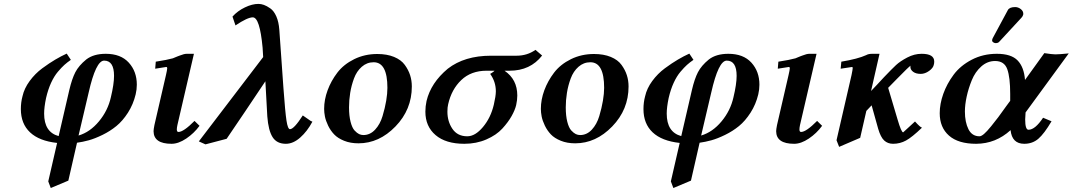

<svg xmlns="http://www.w3.org/2000/svg" viewBox="-20 -718 5447 975"><path d="M543 -224.1Q559.1 -291 559.1 -333Q559.1 -410.2 508.8 -410.2Q466.8 -410.2 430.2 -248L378.9 -29.8Q437 -46.9 482.4 -101.6Q527.8 -156.2 543 -224.1ZM237.8 236.8 225.1 203.1 270 7.8Q179.2 -2 132.6 -45.9Q85.9 -89.8 85.9 -164.1Q85.9 -198.2 94.2 -229Q103 -269 130.6 -306.6Q158.2 -344.2 194.6 -371.1Q231 -397.9 261 -415.5Q291 -433.1 318.8 -445.8L339.8 -414.1Q320.8 -400.9 306.9 -388.4Q293 -376 273.9 -353.5Q254.9 -331.1 239.5 -297.6Q224.1 -264.2 213.9 -220.2Q204.1 -173.3 204.1 -141.1Q204.1 -46.9 277.8 -26.9L332 -261.2Q345.2 -317.4 362.5 -351.1Q379.9 -384.8 418 -416Q455.1 -444.8 517.1 -444.8Q593.3 -444.8 634 -399.9Q674.8 -355 674.8 -288.1Q674.8 -263.2 668.9 -238.8Q656.7 -188 629.9 -146Q603 -104 571 -77.9Q539.1 -51.8 500.5 -33Q461.9 -14.2 430.9 -5.6Q399.9 2.9 371.1 6.8L327.1 199.2Z M964.8 -444.8 880.9 -83Q877.9 -68.8 877.9 -61Q877.9 -47.9 886.2 -47.9Q912.1 -47.9 967.8 -104L993.2 -79.1Q965.3 -41 925.8 -14.4Q886.2 12.2 851.1 12.2Q760.3 12.2 759.8 -51.8Q759.8 -60.5 764.2 -83L822.8 -336.9Q828.6 -361.8 829.1 -371.1Q829.1 -377.9 824.2 -377.9Q822.3 -377.9 768.1 -369.1L771 -404.8Q828.1 -413.6 857.9 -421.9Q862.8 -423.8 868.9 -426.5Q875 -429.2 882.6 -432.1Q890.1 -435.1 893.1 -436Q915 -444.8 928.2 -444.8Z M1557.6 -104 1566.4 -100.1Q1540.5 -51.3 1504.6 -19.5Q1468.8 12.2 1431.6 12.2Q1385.7 12.2 1364.3 -21.5Q1342.8 -55.2 1337.4 -127L1327.6 -305.2Q1218.8 -142.1 1130.9 -13.2L1023.4 15.1L989.7 0L1316.4 -428.2L1313.5 -476.1Q1299.3 -629.9 1263.7 -629.9Q1236.8 -629.9 1175.8 -588.9L1160.6 -633.8Q1186.5 -662.6 1223.6 -680.4Q1260.7 -698.2 1292.5 -698.2Q1305.7 -698.2 1320.1 -693.1Q1334.5 -688 1352.5 -675.5Q1370.6 -663.1 1383.1 -635Q1395.5 -606.9 1398.4 -566.9L1419.4 -270Q1428.2 -148.9 1434.8 -105.5Q1441.4 -62 1452.6 -62Q1472.7 -62 1517.6 -131.8Z M1752.4 -172.9Q1752.4 -129.9 1760.3 -99.4Q1768.1 -68.8 1780.5 -55.4Q1793 -42 1803.5 -37.1Q1814 -32.2 1825.2 -32.2Q1859.4 -32.2 1884.8 -59.6Q1910.2 -86.9 1922.6 -128.4Q1935.1 -169.9 1941.2 -206.5Q1947.3 -243.2 1947.3 -272Q1947.3 -401.9 1877.4 -401.9Q1843.3 -401.9 1817.1 -378.9Q1791 -356 1777.6 -319.6Q1764.2 -283.2 1758.3 -246.1Q1752.4 -209 1752.4 -172.9ZM1626 -165Q1626 -211.9 1643.6 -259.5Q1661.1 -307.1 1693.1 -349.1Q1725.1 -391.1 1778.6 -417.5Q1832 -443.8 1896 -443.8Q1944.8 -443.8 1981 -429Q2017.1 -414.1 2035.6 -388.4Q2054.2 -362.8 2062.7 -335.9Q2071.3 -309.1 2071.3 -278.8Q2071.3 -161.6 1988.3 -75.9Q1905.3 9.8 1800.3 9.8Q1759.3 9.8 1727.3 -3.2Q1695.3 -16.1 1676.8 -35.6Q1658.2 -55.2 1646.2 -80.1Q1634.3 -105 1630.1 -126Q1626 -147 1626 -165Z M2353 -25.9Q2393.1 -25.9 2432.6 -73Q2472.2 -120.1 2487.8 -187Q2497.6 -229 2498 -253.9Q2498 -302.7 2469.2 -342.8Q2474.1 -345.7 2479 -348.9Q2483.9 -352.1 2487.5 -355Q2491.2 -357.9 2491.2 -358.9H2451.2Q2372.1 -358.9 2322.5 -311.5Q2272.9 -264.2 2255.9 -189Q2252 -173.8 2252 -150.9Q2252 -101.1 2277.6 -63.5Q2303.2 -25.9 2353 -25.9ZM2253.9 -369.1Q2338.9 -435.1 2473.1 -435.1H2603Q2657.2 -435.1 2699.2 -464.8L2732.9 -436Q2672.9 -358.9 2567.9 -358.9H2542Q2606.9 -314.9 2606.9 -232.9Q2606.9 -210 2601.1 -184.1Q2595.2 -159.2 2578.1 -128.7Q2561 -98.1 2531 -65.2Q2501 -32.2 2450 -10Q2398.9 12.2 2337.9 12.2Q2243.7 12.2 2191.9 -32Q2140.1 -76.2 2140.1 -150.9Q2140.1 -177.7 2146 -205.1Q2168 -297.4 2253.9 -369.1Z M2853 -172.9Q2853 -129.9 2860.8 -99.4Q2868.7 -68.8 2881.1 -55.4Q2893.6 -42 2904.1 -37.1Q2914.6 -32.2 2925.8 -32.2Q2960 -32.2 2985.4 -59.6Q3010.7 -86.9 3023.2 -128.4Q3035.6 -169.9 3041.7 -206.5Q3047.9 -243.2 3047.9 -272Q3047.9 -401.9 2978 -401.9Q2943.8 -401.9 2917.7 -378.9Q2891.6 -356 2878.2 -319.6Q2864.7 -283.2 2858.9 -246.1Q2853 -209 2853 -172.9ZM2726.6 -165Q2726.6 -211.9 2744.1 -259.5Q2761.7 -307.1 2793.7 -349.1Q2825.7 -391.1 2879.2 -417.5Q2932.6 -443.8 2996.6 -443.8Q3045.4 -443.8 3081.5 -429Q3117.7 -414.1 3136.2 -388.4Q3154.8 -362.8 3163.3 -335.9Q3171.9 -309.1 3171.9 -278.8Q3171.9 -161.6 3088.9 -75.9Q3005.9 9.8 2900.9 9.8Q2859.9 9.8 2827.9 -3.2Q2795.9 -16.1 2777.3 -35.6Q2758.8 -55.2 2746.8 -80.1Q2734.9 -105 2730.7 -126Q2726.6 -147 2726.6 -165Z M3704.6 -224.1Q3720.7 -291 3720.7 -333Q3720.7 -410.2 3670.4 -410.2Q3628.4 -410.2 3591.8 -248L3540.5 -29.8Q3598.6 -46.9 3644 -101.6Q3689.5 -156.2 3704.6 -224.1ZM3399.4 236.8 3386.7 203.1 3431.6 7.8Q3340.8 -2 3294.2 -45.9Q3247.6 -89.8 3247.6 -164.1Q3247.6 -198.2 3255.9 -229Q3264.6 -269 3292.2 -306.6Q3319.8 -344.2 3356.2 -371.1Q3392.6 -397.9 3422.6 -415.5Q3452.6 -433.1 3480.5 -445.8L3501.5 -414.1Q3482.4 -400.9 3468.5 -388.4Q3454.6 -376 3435.5 -353.5Q3416.5 -331.1 3401.1 -297.6Q3385.7 -264.2 3375.5 -220.2Q3365.7 -173.3 3365.7 -141.1Q3365.7 -46.9 3439.5 -26.9L3493.7 -261.2Q3506.8 -317.4 3524.2 -351.1Q3541.5 -384.8 3579.6 -416Q3616.7 -444.8 3678.7 -444.8Q3754.9 -444.8 3795.7 -399.9Q3836.4 -355 3836.4 -288.1Q3836.4 -263.2 3830.6 -238.8Q3818.4 -188 3791.5 -146Q3764.6 -104 3732.7 -77.9Q3700.7 -51.8 3662.1 -33Q3623.5 -14.2 3592.5 -5.6Q3561.5 2.9 3532.7 6.8L3488.8 199.2Z M4126.5 -444.8 4042.5 -83Q4039.6 -68.8 4039.6 -61Q4039.6 -47.9 4047.9 -47.9Q4073.7 -47.9 4129.4 -104L4154.8 -79.1Q4127 -41 4087.4 -14.4Q4047.9 12.2 4012.7 12.2Q3921.9 12.2 3921.4 -51.8Q3921.4 -60.5 3925.8 -83L3984.4 -336.9Q3990.2 -361.8 3990.7 -371.1Q3990.7 -377.9 3985.8 -377.9Q3983.9 -377.9 3929.7 -369.1L3932.6 -404.8Q3989.7 -413.6 4019.5 -421.9Q4024.4 -423.8 4030.5 -426.5Q4036.6 -429.2 4044.2 -432.1Q4051.8 -435.1 4054.7 -436Q4076.7 -444.8 4089.8 -444.8Z M4722.2 -390.1Q4719.2 -373 4698.2 -357.9Q4677.2 -342.8 4655.3 -342.8Q4631.3 -342.8 4617.2 -353.3Q4603 -363.8 4603 -378.9Q4603 -382.8 4604.5 -384.8Q4596.7 -380.9 4532.2 -314.9L4490.2 -272Q4506.3 -218.8 4538.1 -110.8Q4557.1 -45.9 4566.4 -45.9L4572.3 -51.3Q4578.1 -56.6 4594.7 -71.8Q4611.3 -86.9 4626.5 -101.1Q4654.3 -70.3 4662.1 -69.8Q4611.3 -21 4580.8 -4.4Q4550.3 12.2 4515.1 12.2Q4488.3 12.2 4470.2 -4.4Q4452.1 -21 4439.5 -64Q4408.7 -176.8 4406.2 -183.1L4379.4 -154.8L4348.1 -18.1L4241.2 27.8L4228 -5.9L4304.2 -336.9Q4310.1 -365.7 4310.1 -371.8Q4310.1 -377.9 4307.1 -377.9Q4303.2 -377.9 4249 -369.1L4252.4 -404.8Q4336.4 -418.9 4378.4 -438Q4389.6 -444.8 4409.2 -444.8H4446.3L4403.3 -255.9Q4412.1 -265.6 4434.1 -288.3Q4456.1 -311 4468.3 -325.2Q4509.3 -368.2 4530.3 -387.7Q4551.3 -407.2 4587.2 -426Q4623 -444.8 4660.2 -444.8Q4724.1 -444.8 4724.1 -405.8Q4724.1 -396 4722.2 -390.1Z M5042 -444.8Q5115.2 -444.8 5147.7 -410.9Q5180.2 -377 5185.1 -312L5283.2 -448.2Q5320.3 -442.4 5338.9 -441.9Q5358.9 -441.9 5407.2 -446.8L5188 -147Q5186 -123 5186 -111.8Q5186 -58.6 5203.1 -59.1Q5236.3 -59.1 5276.9 -120.1L5319.8 -102.1Q5282.7 -39.1 5252.9 -13.4Q5223.1 12.2 5181.2 12.2Q5119.1 12.2 5111.8 -57.1Q5036.6 11.7 4937 12.2Q4846.2 12.2 4799.1 -29.3Q4752 -70.8 4752 -143.1Q4752 -189.9 4770 -241Q4788.1 -292 4822.5 -338.4Q4856.9 -384.8 4914.6 -414.8Q4972.2 -444.8 5042 -444.8ZM5109.9 -206.1V-241.2Q5109.9 -325.2 5095 -366.7Q5080.1 -408.2 5033.2 -408.2Q4994.1 -408.2 4963.1 -380.6Q4932.1 -353 4915 -311Q4897.9 -269 4888.9 -227.5Q4879.9 -186 4879.9 -151.9Q4879.9 -97.7 4897.9 -61.8Q4916 -25.9 4954.1 -25.9Q4962.9 -25.9 4977.1 -37.8Q4991.2 -49.8 5013.2 -76.9Q5035.2 -104 5049.1 -122.6Q5063 -141.1 5090.8 -180.2ZM5135.3 -682.1Q5150.4 -682.1 5163.3 -672.1Q5176.3 -662.1 5176.3 -648.9V-645Q5174.3 -635.3 5167 -627.9L5054.2 -505.9Q5048.3 -499 5036.1 -499Q5030.3 -499 5024.2 -502.9Q5018.1 -506.8 5018.1 -512.2Q5018.1 -518.1 5021 -523.9L5098.1 -667Q5106.4 -682.1 5135.3 -682.1Z"/></svg>

Font: Linux Libertine O
Style: Semibold Italic
Weight: 600
Italic angle: -11.5°
Designer: Philipp H. Poll
Foundry: Philipp H. Poll
Version: Version 5.1.2